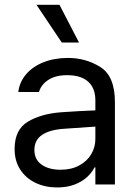

<svg xmlns="http://www.w3.org/2000/svg" viewBox="-20 -783 575 815"><path d="M241.2 -306.6Q274.4 -309.1 315.7 -311.3Q356.9 -313.5 384.8 -314.5V-357.4Q384.8 -408.7 354.2 -436.3Q323.7 -463.9 264.6 -463.9Q216.3 -463.9 185.5 -444.1Q154.8 -424.3 145.5 -392.6H57.6Q63 -435.1 90.8 -467.8Q118.7 -500.5 164.8 -518.8Q210.9 -537.1 268.6 -537.1Q344.7 -537.1 406.2 -498.3Q467.8 -459.5 467.8 -349.6V0H384.8V-72.3H380.9Q371.1 -51.8 350.8 -32.5Q330.6 -13.2 298.1 -0.2Q265.6 12.7 222.7 12.7Q171.9 12.7 130.9 -6.8Q89.8 -26.4 65.9 -63.2Q42 -100.1 42 -150.4Q42 -232.9 98.4 -266.6Q154.8 -300.3 241.2 -306.6ZM237.3 -62.5Q282.7 -62.5 316.2 -80.6Q349.6 -98.6 367.2 -128.4Q384.8 -158.2 384.8 -192.4V-245.6L251 -236.3Q191.4 -232.4 158.7 -210.4Q126 -188.5 126 -146.5Q126 -106 156.5 -84.2Q187 -62.5 237.3 -62.5ZM134.8 -762.7H232.4L315.4 -602.5H242.2Z"/></svg>

Font: Pretendard Std
Style: Regular
Weight: 400
Designer: Base glyphs from Inter by Rasmus Andersson; Hangeul glyphs from Noto Sans CJK(Source Han Sans) by Jang Soo-young and Kan
Foundry: Kil Hyung-jin
Version: Version 1.309